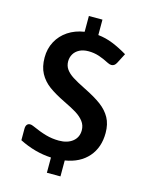

<svg xmlns="http://www.w3.org/2000/svg" viewBox="-128 -875 795 1027"><g transform="rotate(15 270.0 -361.0)"><path d="M309.1 -15.1V73.2H233.9V-11.2Q144 -15.6 57.1 -59.6V-123Q57.1 -138.2 63.5 -146Q69.8 -153.8 81.1 -153.8Q88.9 -153.8 98.6 -149.4Q143.1 -129.4 178.2 -119.4Q213.4 -109.4 251 -109.4Q298.3 -109.4 326.9 -132.3Q355.5 -155.3 355.5 -194.3Q355.5 -221.7 339.6 -242.7Q323.7 -263.7 297.1 -280.3Q270.5 -296.9 226.6 -317.9Q170.4 -345.2 135.7 -370.8Q101.1 -396.5 81.8 -432.4Q62.5 -468.3 62.5 -519.5Q62.5 -568.8 84 -608.6Q105.5 -648.4 144 -674.1Q182.6 -699.7 233.9 -707.5V-794.9H309.1V-709.5Q351.1 -705.1 390.6 -689.2Q430.2 -673.3 473.6 -647.5L445.3 -592.8Q435.1 -572.8 417.5 -572.8Q408.7 -572.8 397.9 -578.1Q366.2 -594.7 338.9 -603.5Q311.5 -612.3 281.7 -612.3Q252.4 -612.3 231.7 -601.6Q210.9 -590.8 200.2 -572.5Q189.5 -554.2 189.5 -532.2Q189.5 -507.3 202.9 -488.5Q216.3 -469.7 241.7 -453.4Q267.1 -437 313.5 -414.1Q373 -384.8 408.7 -358.2Q444.3 -331.5 463.4 -296.9Q482.4 -262.2 482.4 -213.4Q482.4 -132.8 436.8 -80.6Q391.1 -28.3 309.1 -15.1Z"/></g></svg>

Font: Lycee Sans SemiBold
Style: Regular
Weight: 600
Designer: Justin Alvin
Foundry: Alkove Design
Version: Version 1.030